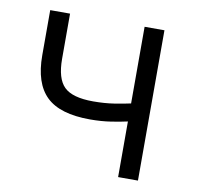

<svg xmlns="http://www.w3.org/2000/svg" viewBox="-63 -565 645 629"><g transform="rotate(10 260.0 -250.0)"><path d="M369 -185Q347 -180 315 -175Q283 -170 245 -170Q145 -170 100 -213.5Q55 -257 55 -350V-500H121V-350Q121 -284 148.5 -257Q176 -230 245 -230Q283 -230 315 -235Q347 -240 369 -245V-500H435V0H369Z"/></g></svg>

Font: Retni Sans
Style: Regular
Weight: 400
Designer: Vitaly Kuzmin
Foundry: ParaType Ltd.
Version: Version 1.00;March 2, 2019;FontCreator 11.5.0.2425 64-bit; t